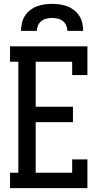

<svg xmlns="http://www.w3.org/2000/svg" viewBox="-20 -975 540 995"><path d="M32 0V-80H75V-655H32V-735H433V-586H354V-655H165V-422H358V-342H165V-80H354V-149H433V0ZM89 -815Q89 -835 93.5 -855Q98 -875 108.5 -892Q119 -909 135.5 -922Q152 -935 170.5 -942Q189 -949 209.5 -952Q230 -955 250 -955Q270 -955 290.5 -952Q311 -949 329.5 -942Q348 -935 364.5 -922Q381 -909 391.5 -892Q402 -875 406.5 -855Q411 -835 411 -815H329Q329 -830 323 -843.5Q317 -857 305.5 -866Q294 -875 279.5 -878.5Q265 -882 250 -882Q235 -882 220.5 -878.5Q206 -875 194.5 -866Q183 -857 177 -843.5Q171 -830 171 -815Z"/></svg>

Font: Iosevka Slab Medium
Style: Regular
Weight: 500
Monospace: yes
Designer: Belleve Invis
Foundry: Belleve Invis
Version: Version 11.1.1; ttfautohint (v1.8.3)